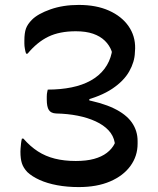

<svg xmlns="http://www.w3.org/2000/svg" viewBox="-20 -740 640 780"><path d="M300 -720Q371 -720 422.5 -697Q474 -674 502 -634Q530 -594 529 -543L528 -527Q527 -489 505 -450Q483 -411 436 -379.5Q389 -348 313 -329L343 -361V-306L312 -338Q392 -324 442 -300Q492 -276 515.5 -242.5Q539 -209 539 -167V-156Q539 -106 510 -66Q481 -26 427.5 -3Q374 20 300 20Q253 20 212.5 12.5Q172 5 141 -9Q110 -23 91 -41Q75 -58 69 -76.5Q63 -95 63 -124Q63 -130 63.5 -136Q64 -142 64.5 -147Q65 -152 65.5 -157.5Q66 -163 67 -168Q68 -173 69 -177H75Q103 -145 134 -125Q165 -105 203 -95.5Q241 -86 288 -86Q331 -86 362 -94.5Q393 -103 414 -119Q435 -135 446 -157V-161Q441 -189 421 -210.5Q401 -232 368.5 -247Q336 -262 295.5 -270Q255 -278 208 -279Q187 -280 178.5 -293Q170 -306 170 -336Q170 -342 170 -347.5Q170 -353 170.5 -358Q171 -363 172 -367Q173 -371 174 -376Q226 -376 270.5 -385Q315 -394 349 -413Q383 -432 404.5 -460.5Q426 -489 434 -526V-531Q425 -556 406 -574.5Q387 -593 358 -603Q329 -613 288 -613Q222 -613 176.5 -591Q131 -569 92 -522H86Q84 -527 83 -532Q82 -537 81 -542.5Q80 -548 79.5 -553Q79 -558 79 -563.5Q79 -569 79 -575Q79 -606 85.5 -624Q92 -642 110 -660Q134 -684 185 -702Q236 -720 300 -720Z"/></svg>

Font: Recursive Casual Medium
Style: Regular
Weight: 500
Version: Version 1.047